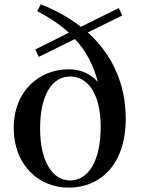

<svg xmlns="http://www.w3.org/2000/svg" viewBox="-20 -845 646 881"><path d="M302 -17C220 -17 164 -106 164 -255C164 -413 221 -494 302 -494C381 -494 442 -418 442 -262C442 -110 387 -17 302 -17ZM158 -584 324 -666C376 -610 409 -545 429 -469C395 -507 350 -527 295 -527C161 -527 43 -428 43 -259C43 -82 163 16 295 16C441 16 557 -90 557 -301C557 -460 495 -595 383 -696L541 -774L525 -808L351 -722C299 -763 237 -798 167 -825L151 -794C209 -763 257 -731 296 -695L142 -618Z"/></svg>

Font: Noto Serif CJK KR SemiBold
Style: Regular
Weight: 600
Designer: Ryoko NISHIZUKA 西塚涼子 (kana & ideographs); Frank Grießhammer (Latin, Greek & Cyrillic); Wenlong ZHANG 张文龙 (bopomofo); San
Foundry: Adobe
Version: Version 2.001;hotconv 1.1.0;makeotfexe 2.6.0